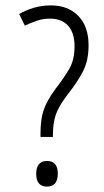

<svg xmlns="http://www.w3.org/2000/svg" viewBox="-20 -681 385 711"><path d="M169 -661Q232 -661 270 -622Q308 -583 308 -513Q308 -457 287.5 -417Q267 -377 229 -329Q197 -287 186.5 -256Q176 -225 176 -182V-174H130V-187Q130 -240 142 -274.5Q154 -309 185 -351Q218 -394 237 -427Q256 -460 256 -509Q256 -560 232 -586Q208 -612 164 -612Q139 -612 116 -604Q93 -596 72 -586L51 -629Q75 -643 104.5 -652Q134 -661 169 -661ZM154 10Q114 10 114 -38Q114 -59 123.5 -72Q133 -85 154 -85Q194 -85 194 -38Q194 10 154 10Z"/></svg>

Font: Noto Sans Telugu ExtraCondensed Light
Style: Regular
Weight: 300
Width: 2
Designer: Jelle Bosma - Monotype Design Team
Foundry: Monotype Imaging Inc.
Version: Version 2.005; ttfautohint (v1.8.4.7-5d5b)